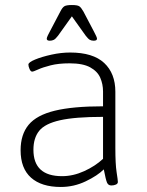

<svg xmlns="http://www.w3.org/2000/svg" viewBox="-20 -738 585 764"><path d="M222 6Q145 6 103.5 -31Q62 -68 62 -140Q62 -203 94 -241.5Q126 -280 198 -297.5Q270 -315 390 -315V-374Q390 -403 379 -428.5Q368 -454 339 -470Q310 -486 257 -486Q213 -486 181.5 -478Q150 -470 131.5 -461.5Q113 -453 108 -453Q102 -453 97.5 -463.5Q93 -474 93 -481Q93 -490 119.5 -501Q146 -512 184.5 -520.5Q223 -529 259 -529Q350 -529 394.5 -487.5Q439 -446 439 -373V-150Q439 -85 444 -53Q449 -21 449 -14Q449 -7 441 -3.5Q433 0 423 0Q411 0 406 -11Q401 -22 393 -64Q368 -39 321 -16.5Q274 6 222 6ZM227 -37Q271 -37 315 -57Q359 -77 390 -106V-273Q279 -273 219 -259.5Q159 -246 136 -217.5Q113 -189 113 -142Q113 -37 227 -37ZM178 -576Q166 -576 166 -584Q166 -588 170.5 -597.5Q175 -607 179 -614L220 -692Q228 -708 236 -713Q244 -718 266 -718Q288 -718 295.5 -713Q303 -708 312 -692L353 -614Q366 -590 366 -584Q366 -576 353 -576Q344 -576 337.5 -579.5Q331 -583 321 -596L266 -673L211 -596Q201 -583 194 -579.5Q187 -576 178 -576Z"/></svg>

Font: Asap ExtraLight
Style: Regular
Weight: 200
Designer: Pablo Cosgaya
Foundry: Omnibus-Type
Version: Version 3.001; ttfautohint (v1.8.4.7-5d5b)